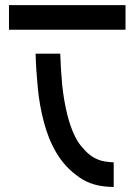

<svg xmlns="http://www.w3.org/2000/svg" viewBox="-20 -740 534 761"><path d="M248 -280.3Q269.5 -200.2 300.8 -162.1Q332 -123 364.3 -109.4Q381.8 -101.6 399.4 -99.6Q416 -96.7 430.7 -96.7Q430.7 -64.5 430.7 1Q346.7 1 293 -38.1Q238.3 -76.2 205.1 -131.8Q187.5 -161.1 174.8 -192.4Q162.1 -224.6 154.3 -254.9Q136.7 -320.3 129.9 -390.6Q123 -460.9 121.1 -527.3Q153.3 -527.3 218.8 -527.3Q220.7 -465.8 226.6 -402.3Q233.4 -337.9 248 -280.3ZM15.6 -719.7Q169.9 -719.7 477.5 -719.7Q477.5 -686.5 477.5 -622.1Q323.2 -622.1 15.6 -622.1Q15.6 -654.3 15.6 -719.7Z"/></svg>

Font: Oishi
Style: Regular
Weight: 400
Designer: bBranding
Version: Version 1.0